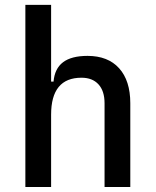

<svg xmlns="http://www.w3.org/2000/svg" viewBox="-20 -752 626 772"><path d="M400.4 0V-336.9Q400.4 -386.2 376 -412.8Q351.6 -439.5 307.6 -439.5Q185.5 -439.5 185.5 -291L155.3 -423.8H195.3Q199.7 -476.1 233.4 -501.7Q267.1 -527.3 332 -527.3Q414.1 -527.3 459 -477.5Q503.9 -427.7 503.9 -336.9V0ZM82 0V-732.4H185.5V0Z"/></svg>

Font: Cascadia Code
Style: Regular
Weight: 400
Monospace: yes
Designer: Aaron Bell
Foundry: Saja Typeworks
Version: Version 2106.017